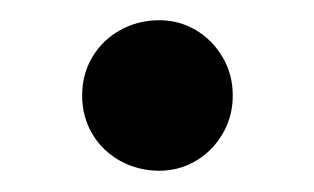

<svg xmlns="http://www.w3.org/2000/svg" viewBox="-20 -408 306 187"><path d="M60 -315Q60 -335.7 69.9 -352.4Q79.8 -369.1 97.1 -378.7Q114.5 -388.3 135.3 -388.3Q154.4 -388.3 170.7 -378.7Q187 -369.1 196.8 -352.3Q206.7 -335.6 206.7 -315Q206.7 -294.4 196.8 -277.7Q187 -260.9 170.7 -251.3Q154.4 -241.7 135.3 -241.7Q114.5 -241.7 97.1 -251.3Q79.8 -260.9 69.9 -277.6Q60 -294.3 60 -315Z"/></svg>

Font: Tap Sans
Style: Regular
Weight: 400
Designer: Tap Payments
Foundry: Tap Payments
Version: Version 1.001;Glyphs 3.1.2 (3151)